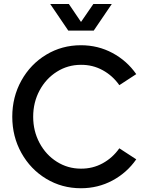

<svg xmlns="http://www.w3.org/2000/svg" viewBox="-20 -953 765 986"><path d="M43 -353.5Q43 -455.1 89.8 -539.3Q136.7 -623.5 217.3 -672.1Q297.9 -720.7 395.5 -720.7Q483.4 -720.7 557.6 -680.9Q631.8 -641.1 679.7 -572.3L592.8 -515.6Q558.6 -564.5 507.3 -592.5Q456.1 -620.6 395.5 -620.1Q328.1 -620.1 272 -584.7Q215.8 -549.3 183.1 -488.3Q150.4 -427.2 150.4 -353.5Q150.4 -279.8 183.1 -218.8Q215.8 -157.7 272 -122.3Q328.1 -86.9 395.5 -86.9Q456.1 -86.4 507.3 -114.5Q558.6 -142.6 592.8 -191.4L679.7 -134.8Q631.8 -65.9 557.6 -26.1Q483.4 13.7 395.5 13.7Q297.9 13.7 217.3 -34.9Q136.7 -83.5 89.8 -167.7Q43 -252 43 -353.5ZM333.5 -932.6 396 -840.3 459.5 -932.6H554.2L461.4 -795.9H330.6L237.8 -932.6Z"/></svg>

Font: Wanted Sans Medium
Style: Regular
Weight: 500
Designer: Original Design by Kil Hyung-jin and Kang Hanbin, Wanted Lab, Inc; Hangeul from Source Han Sans by Jang Soo-young and Ka
Foundry: Wanted Lab, Inc.
Version: Version 1.001